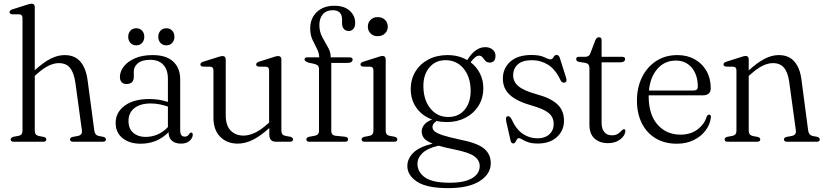

<svg xmlns="http://www.w3.org/2000/svg" viewBox="-20 -750 4363 1016"><path d="M164 -712.5V-378.5Q210.5 -420.5 248 -439.5Q285.5 -458.5 322 -458.5Q375.5 -458.5 405.2 -424Q435 -389.5 443.5 -325.5L479 -59.5Q482 -35 502 -30.5L526.5 -26Q540.5 -22 540.5 -12.5Q540.5 0 524.5 0H367Q350.5 0 350.5 -12.5Q350.5 -22 364.5 -25.5L391.5 -30.5Q416.5 -35.5 413.5 -59L379 -311.5Q371.5 -364.5 351 -390.2Q330.5 -416 291.5 -416Q266 -416 237.2 -402.2Q208.5 -388.5 173.5 -357L164 -348.5V-57.5Q164 -35 185 -30.5L211.5 -25.5Q225 -22 225 -12.5Q225 0 209 0H52.5Q36.5 0 36.5 -12.5Q36.5 -22 51.5 -26.5L78 -31Q99 -35.5 99 -57V-654.5Q99 -672.5 84 -674L43.5 -674.5Q30.5 -676 30.5 -686Q30.5 -695.5 45.5 -700.5L118 -723.5Q128.5 -727 135.2 -728.8Q142 -730.5 147 -730.5Q164 -730.5 164 -712.5Z M592 -100Q592 -155 639.5 -190.5Q687 -226 770.5 -226Q798 -226 822.8 -221.8Q847.5 -217.5 868.5 -210.5V-332.5Q868.5 -381.5 844 -407.5Q819.5 -433.5 775 -433.5Q731 -433.5 709.5 -415.2Q688 -397 688 -372.5V-343Q688 -305.5 649 -305.5Q632.5 -305.5 623.5 -315.5Q614.5 -325.5 614.5 -342.5Q614.5 -372 635.2 -398.5Q656 -425 694.8 -441.8Q733.5 -458.5 788 -458.5Q860 -458.5 896.8 -424Q933.5 -389.5 933.5 -330.5V-59.5Q933.5 -27 957.5 -27Q967 -27 972.5 -31.2Q978 -35.5 981.5 -41.5Q986.5 -48.5 991 -48.5Q1000 -48.5 1000 -37Q1000 -20.5 983.8 -5.2Q967.5 10 938 10Q907 10 889.5 -5.5Q872 -21 872 -50.5Q812 10.5 724 10.5Q665 10.5 628.5 -19Q592 -48.5 592 -100ZM660 -110Q660 -69 685.2 -47.2Q710.5 -25.5 749.5 -25.5Q818.5 -25.5 868.5 -77.5V-186Q848 -193 825.5 -197.8Q803 -202.5 777.5 -202.5Q722 -202.5 691 -177.8Q660 -153 660 -110ZM701 -510Q682 -510 670.2 -523Q658.5 -536 658.5 -555.5Q658.5 -575 670.2 -587.8Q682 -600.5 701 -600.5Q720.5 -600.5 732 -587.8Q743.5 -575 743.5 -555.5Q743.5 -536 732 -523Q720.5 -510 701 -510ZM860.5 -510Q841 -510 829.2 -523Q817.5 -536 817.5 -555.5Q817.5 -574.5 829.2 -587.5Q841 -600.5 860.5 -600.5Q879.5 -600.5 891.2 -587.8Q903 -575 903 -555.5Q903 -536 891.2 -523Q879.5 -510 860.5 -510Z M1109.5 -126.5V-377Q1109.5 -395.5 1094 -397L1053.5 -397.5Q1040.5 -399 1040.5 -409Q1040.5 -418.5 1055.5 -423.5L1128.5 -446.5Q1149.5 -453.5 1157 -453.5Q1174.5 -453.5 1174.5 -435V-139.5Q1174.5 -86 1200.5 -59.2Q1226.5 -32.5 1268.5 -32.5Q1296.5 -32.5 1328 -47Q1359.5 -61.5 1395.5 -94L1404 -101.5V-377Q1404 -395.5 1388.5 -397L1348.5 -397.5Q1335.5 -399 1335.5 -409Q1335.5 -418.5 1350.5 -423.5L1423 -446.5Q1433 -450 1439.8 -451.8Q1446.5 -453.5 1451.5 -453.5Q1469 -453.5 1469 -435V-57.5Q1469 -35.5 1490 -31L1516 -26.5Q1530.5 -22.5 1530.5 -12.5Q1530.5 0 1514 0H1440Q1405 0 1405 -38V-72.5Q1357 -29 1316.8 -9.5Q1276.5 10 1238 10Q1181.5 10 1145.5 -26Q1109.5 -62 1109.5 -126.5Z M1733 -57.5Q1733 -34 1756 -31.5L1806 -26.5Q1822 -24.5 1822 -12.5Q1822 0 1805.5 0H1617Q1601 0 1601 -12Q1601 -23 1616.5 -26.5L1645 -31.5Q1668 -36 1668 -57V-384.5Q1668 -395.5 1663.2 -401.5Q1658.5 -407.5 1645.5 -411.5L1613 -418.5Q1591.5 -425.5 1591.5 -435.5Q1591.5 -446.5 1605.5 -446.5H1669.5Q1668.5 -470 1656.8 -492.5Q1645 -515 1633.2 -540.5Q1621.5 -566 1621.5 -599.5Q1621.5 -652.5 1656.2 -686Q1691 -719.5 1749 -719.5Q1802 -719.5 1830.8 -693Q1859.5 -666.5 1859.5 -630Q1859.5 -608.5 1850 -597.2Q1840.5 -586 1825.5 -586Q1809.5 -586 1799.8 -596.8Q1790 -607.5 1790 -627V-646.5Q1790 -696 1740.5 -696Q1707.5 -696 1688.8 -675Q1670 -654 1670 -617Q1670 -582.5 1685 -554.2Q1700 -526 1715 -500.5Q1730 -475 1730 -449V-446.5H1829.5Q1846 -446.5 1846 -435Q1846 -417 1816 -417H1733ZM1978.5 -558.5Q1956 -558.5 1941.2 -572.8Q1926.5 -587 1926.5 -609Q1926.5 -631 1941.2 -645.2Q1956 -659.5 1978.5 -659.5Q2002 -659.5 2017 -645.2Q2032 -631 2032 -609Q2032 -587.5 2017 -573Q2002 -558.5 1978.5 -558.5ZM2021 -435.5V-57.5Q2021 -35.5 2042 -31L2068 -26.5Q2082.5 -22.5 2082.5 -12.5Q2082.5 0 2066 0H1909.5Q1893.5 0 1893.5 -12.5Q1893.5 -22 1907.5 -26L1935 -31Q1956 -36 1956 -57V-377.5Q1956 -395.5 1940.5 -397L1900.5 -397.5Q1887.5 -399.5 1887.5 -409Q1887.5 -418.5 1902.5 -423.5L1975 -446.5Q1996 -454 2003.5 -454Q2021 -454 2021 -435.5Z M2415.5 -11Q2505.5 6.5 2541.2 36Q2577 65.5 2577 113.5Q2577 171 2518.5 208.2Q2460 245.5 2351.5 245.5Q2238.5 245.5 2187 211.5Q2135.5 177.5 2135.5 128.5Q2135.5 90.5 2166.5 59Q2197.5 27.5 2269.5 10Q2235 -3.5 2223.2 -19.2Q2211.5 -35 2211.5 -54.5Q2211.5 -72 2223.8 -88.8Q2236 -105.5 2266.5 -117.5Q2214.5 -136.5 2184 -179Q2153.5 -221.5 2153.5 -277.5Q2153.5 -331 2178.5 -371.8Q2203.5 -412.5 2247.5 -435.5Q2291.5 -458.5 2348.5 -458.5Q2407 -458.5 2452.5 -432L2455.5 -436.5Q2496 -500.5 2547.5 -500.5Q2571 -500.5 2586.5 -487.8Q2602 -475 2602 -455Q2602 -419 2571 -419Q2556.5 -419 2548.5 -428.2Q2540.5 -437.5 2533.5 -446.5Q2526.5 -455.5 2514.5 -455.5Q2496 -455.5 2470.5 -420.5Q2502 -396.5 2519.8 -361.2Q2537.5 -326 2537.5 -284Q2537.5 -230.5 2512 -190Q2486.5 -149.5 2442.8 -126.8Q2399 -104 2344.5 -104Q2316 -104 2290.5 -110Q2268.5 -95.5 2268.5 -78Q2268.5 -66 2278.8 -56Q2289 -46 2320.5 -35.2Q2352 -24.5 2415.5 -11ZM2336.5 -431.5Q2282.5 -431 2250.5 -391.2Q2218.5 -351.5 2220.5 -288Q2222.5 -217 2259.5 -173.5Q2296.5 -130 2354 -131Q2408.5 -131.5 2440.2 -171Q2472 -210.5 2470.5 -275Q2468.5 -345.5 2431.8 -388.8Q2395 -432 2336.5 -431.5ZM2189 117Q2189 160 2228.2 188.5Q2267.5 217 2360.5 217Q2437.5 217 2478 193Q2518.5 169 2518.5 129Q2518.5 98 2490 77Q2461.5 56 2380.5 40Q2333 30.5 2301 21Q2244 33.5 2216.5 59.2Q2189 85 2189 117Z M2824.5 -18Q2863.5 -18 2886.8 -39.2Q2910 -60.5 2910 -94Q2910 -129.5 2883.8 -151.5Q2857.5 -173.5 2795.5 -191Q2715.5 -213.5 2678.2 -247.5Q2641 -281.5 2641 -334Q2641 -388.5 2680.2 -423.8Q2719.5 -459 2792 -459Q2836.5 -459 2859.5 -447.5Q2882.5 -436 2893.5 -436Q2903 -436 2909 -447.8Q2915 -459.5 2925.5 -459.5Q2937 -459.5 2942.5 -443L2975 -340.5Q2982.5 -318 2969.5 -313.5Q2955.5 -308.5 2946.5 -325Q2919 -383.5 2880 -407.5Q2841 -431.5 2794 -431.5Q2744.5 -431.5 2720 -409.2Q2695.5 -387 2695.5 -351.5Q2695.5 -317 2723.8 -293.5Q2752 -270 2817 -252Q2892.5 -232 2928.5 -199Q2964.5 -166 2964.5 -111Q2964.5 -59 2927 -24.8Q2889.5 9.5 2825.5 9.5Q2794.5 9.5 2774.8 2.5Q2755 -4.5 2743.5 -11.8Q2732 -19 2725.5 -19Q2719.5 -19 2715.2 -12Q2711 -5 2707 2Q2703 9 2696.5 9Q2685 9 2682 -5L2659.5 -104Q2653.5 -131 2664.5 -134.5Q2677 -139 2687.5 -118.5Q2711 -65.5 2746.5 -41.8Q2782 -18 2824.5 -18Z M3078.5 -417 3044 -422.5Q3029 -426 3029 -437.5Q3029 -449.5 3043.5 -449.5H3077.5Q3098 -449.5 3104 -468L3130 -536.5Q3137 -553 3149.5 -553Q3163.5 -553 3163.5 -537V-449.5H3271.5Q3288 -449.5 3288 -437.5Q3288 -420 3258 -420H3163.5V-100Q3163.5 -68 3178 -51Q3192.5 -34 3217.5 -34Q3236.5 -34 3247.8 -40.8Q3259 -47.5 3266 -55.5Q3273 -63.5 3280 -66.5Q3291 -67.5 3289 -53.5Q3285.5 -29.5 3260.2 -11Q3235 7.5 3197.5 7.5Q3153 7.5 3126 -17Q3099 -41.5 3099 -91V-390.5Q3099 -413 3078.5 -417Z M3741 -283.5Q3741 -245.5 3699 -245.5H3413Q3412.5 -244 3412.5 -242Q3412.5 -143.5 3459.5 -90.5Q3506.5 -37.5 3581 -37.5Q3634.5 -37.5 3671.2 -65.2Q3708 -93 3719.5 -133Q3725 -143.5 3732.5 -143.5Q3742.5 -143.5 3742 -130Q3738 -92 3714 -60Q3690 -28 3651 -8.8Q3612 10.5 3561.5 10.5Q3497 10.5 3449.5 -18Q3402 -46.5 3376.2 -98Q3350.5 -149.5 3350.5 -218Q3350.5 -286 3377 -340.5Q3403.5 -395 3451.8 -426.8Q3500 -458.5 3565 -458.5Q3616.5 -458.5 3656.2 -436.2Q3696 -414 3718.5 -374.5Q3741 -335 3741 -283.5ZM3556.5 -429.5Q3497.5 -429.5 3459.2 -386.2Q3421 -343 3414 -271H3650Q3672.5 -271 3672.5 -291.5Q3672.5 -353.5 3640.8 -391.5Q3609 -429.5 3556.5 -429.5Z M3942 -435.5V-377.5Q3988.5 -419.5 4026.2 -439Q4064 -458.5 4100.5 -458.5Q4154 -458.5 4183.5 -424.5Q4213 -390.5 4221 -329L4256.5 -59.5Q4260 -35 4280 -30.5L4304 -26Q4318 -22 4318 -12.5Q4318 0 4302 0H4144.5Q4128.5 0 4128.5 -12.5Q4128.5 -22 4142 -25.5L4169.5 -30.5Q4194.5 -35.5 4191.5 -59L4156.5 -315Q4149.5 -366.5 4129 -391.2Q4108.5 -416 4070.5 -416Q4044 -416 4015 -401.8Q3986 -387.5 3951 -356L3942 -348V-57.5Q3942 -35 3963 -30.5L3989 -25.5Q4003 -22 4003 -12.5Q4003 0 3987 0H3830.5Q3814.5 0 3814.5 -12.5Q3814.5 -22 3828.5 -26L3856 -31Q3877 -35.5 3877 -57V-377.5Q3877 -395.5 3861.5 -397L3821.5 -397.5Q3808.5 -399.5 3808.5 -409Q3808.5 -418.5 3823.5 -423.5L3896 -446.5Q3917.5 -454 3925 -454Q3942 -454 3942 -435.5Z"/></svg>

Font: Fraunces 72pt S050 Light
Style: Regular
Weight: 300
Version: Version 1.000; ttfautohint (v1.8.3)